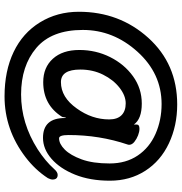

<svg xmlns="http://www.w3.org/2000/svg" viewBox="2 -760 781 824"><g transform="rotate(90 392.0 -347.5)"><path d="M393 23Q284 23 202.5 -16Q121 -55 75.5 -129Q30 -203 30 -296Q30 -470 142 -594Q254 -718 428 -718Q519 -718 594.5 -682.5Q670 -647 712.5 -581Q755 -515 755 -429Q755 -344 729 -279.5Q703 -215 661 -178.5Q619 -142 571 -142Q486 -142 486 -236Q486 -241 485 -241Q484 -241 481 -224Q430 -143 332 -143Q269 -143 231.5 -184.5Q194 -226 194 -298Q194 -369 224.5 -430Q255 -491 307 -528.5Q359 -566 424 -566Q490 -566 514 -532V-545Q514 -556 532 -556Q545 -556 560.5 -550Q576 -544 588.5 -534Q601 -524 601 -511L600 -506Q559 -385 559 -252Q559 -211 573 -211Q597 -211 621.5 -235.5Q646 -260 663.5 -308Q681 -356 681 -428Q681 -498 647 -548.5Q613 -599 554 -625Q495 -651 426 -651Q295 -651 201.5 -547.5Q108 -444 108 -313Q108 -179 185 -113.5Q262 -48 385 -48Q508 -48 620 -119Q671 -152 705 -190Q718 -205 730 -205Q750 -205 750 -183Q750 -175 744 -163Q709 -109 654 -67Q536 23 393 23ZM332 -219Q397 -219 445 -287Q492 -352 492 -426Q492 -461 474 -479Q456 -497 423 -497Q390 -497 356 -470.5Q322 -444 300 -400Q278 -356 278 -302Q278 -219 332 -219Z"/></g></svg>

Font: LXGW WenKai TC
Style: Bold
Weight: 700
Designer: LXGW / Fontworks Inc.
Foundry: LXGW / Fontworks Inc.
Version: Version 1.330;April 28, 2024